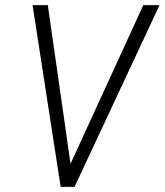

<svg xmlns="http://www.w3.org/2000/svg" viewBox="-20 -731 644 751"><path d="M255.9 -90.3 540.5 -710.9H604L271.5 0H217.3L107.4 -710.9H167Z"/></svg>

Font: Roboto Mono Light
Style: Italic
Weight: 300
Designer: Google
Version: Version 2.000985; 2015; ttfautohint (v1.3)